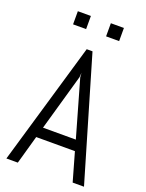

<svg xmlns="http://www.w3.org/2000/svg" viewBox="-161 -955 787 1033"><g transform="rotate(20 232.0 -438.0)"><path d="M342.8 -163.1H121.1L75.2 0H9.8L214.8 -700.2H248L454.1 0H389.2ZM138.2 -223.1H326.2L233.9 -545.9L231.9 -571.8L230 -545.9ZM100.1 -800.8V-876H174.8V-800.8ZM289.1 -800.8V-876H363.8V-800.8Z"/></g></svg>

Font: Abel
Style: Regular
Weight: 400
Designer: Matthew Desmond
Foundry: Matthew Desmond
Version: Version 1.003